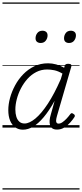

<svg xmlns="http://www.w3.org/2000/svg" viewBox="-20 -1030 662 1550"><path d="M165 17Q130 17 103 -2Q76 -21 61.5 -56.5Q47 -92 47 -141Q47 -188 61 -239.5Q75 -291 102 -341Q129 -391 168 -431Q207 -471 257 -495Q307 -519 368 -519Q400 -519 433.5 -510Q467 -501 498 -483L502 -498Q505 -508 512 -511.5Q519 -515 531 -515Q549 -515 554 -508Q559 -501 555 -490L440 -94Q434 -73 433 -59.5Q432 -46 437 -39Q442 -32 452 -32Q468 -32 484.5 -43.5Q501 -55 517.5 -72.5Q534 -90 547 -108Q553 -116 558.5 -116.5Q564 -117 572 -111Q583 -105 584 -98Q585 -91 581 -85Q569 -66 548 -42Q527 -18 500 -1Q473 16 441 16Q417 16 403.5 7Q390 -2 384.5 -18.5Q379 -35 380.5 -57Q382 -79 390 -105Q398 -132 405.5 -160Q413 -188 421 -216Q376 -135 332.5 -83.5Q289 -32 247.5 -7.5Q206 17 165 17ZM104 -146Q104 -113 112 -87.5Q120 -62 136.5 -47.5Q153 -33 178 -33Q217 -33 265.5 -73Q314 -113 366.5 -193Q419 -273 471 -392L484 -436Q448 -457 417.5 -463Q387 -469 360 -469Q313 -469 273 -448.5Q233 -428 202 -393.5Q171 -359 149 -316.5Q127 -274 115.5 -229.5Q104 -185 104 -146ZM308 -683Q290 -683 278.5 -692.5Q267 -702 267 -721Q267 -745 281.5 -763.5Q296 -782 323 -782Q341 -782 352.5 -772.5Q364 -763 364 -744Q364 -721 349.5 -702Q335 -683 308 -683ZM537 -683Q519 -683 508 -692.5Q497 -702 497 -721Q497 -745 511 -763.5Q525 -782 552 -782Q570 -782 581.5 -772.5Q593 -763 593 -744Q593 -721 578.5 -702Q564 -683 537 -683ZM0 490H622V500H0ZM0 -20H622V0H0ZM0 -505H622V-500H0ZM0 -1010H622V-1000H0Z"/></svg>

Font: Playwrite AU NSW Guides
Style: Regular
Weight: 400
Designer: Veronika Burian, José Scaglione
Foundry: TypeTogether
Version: Version 1.003